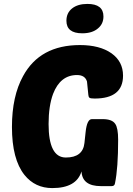

<svg xmlns="http://www.w3.org/2000/svg" viewBox="-20 -950 680 980"><path d="M495 0Q400 0 396 -75Q370 10 247 10Q159 10 105 -57Q41 -137 41 -302Q41 -459 98 -562Q184 -720 388 -720Q489 -720 549 -678Q608 -636 608 -564Q608 -447 463 -447Q442 -447 437 -451Q432 -454 431 -465L424 -534Q414 -567 373 -567Q288 -567 251 -471Q228 -409 228 -317Q228 -146 316 -146Q403 -146 411 -220L417 -276Q424 -342 449 -342H504Q552 -342 568 -318Q583 -297 583 -237Q583 -92 567 -15Q565 0 550 0ZM348 -907Q377 -930 426 -930Q508 -930 508 -866Q508 -828 480 -805Q451 -780 400 -780Q319 -780 319 -844Q319 -884 348 -907Z"/></svg>

Font: PoetsenOne
Style: Regular
Weight: 400
Designer: Rodrigo Fuenzalida, Pablo Impallari
Foundry: Pablo Impallari, Rodrigo Fuenzalida
Version: Version 1.000